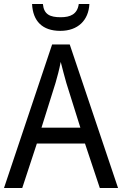

<svg xmlns="http://www.w3.org/2000/svg" viewBox="-20 -938 610 958"><path d="M426 -918H373C366 -867 331 -852 283 -852C229 -852 199 -866 194 -918H140C144 -833 191 -784 281 -784C369 -784 422 -837 426 -918ZM478 0H569L328 -716H240L0 0H91L164 -222H404ZM311 -524 381 -301H187L257 -524C265 -551 276 -592 283 -629C289 -602 305 -547 311 -524Z"/></svg>

Font: Noto Sans Gujarati UI SemiCondensed
Style: Regular
Weight: 400
Width: 4
Designer: Jelle Bosma - Monotype Design Team, Universal Thirst
Foundry: Monotype Imaging Inc.
Version: Version 2.106